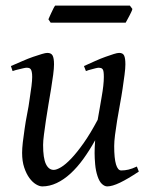

<svg xmlns="http://www.w3.org/2000/svg" viewBox="-20 -646 539 686"><path d="M453 -614Q452 -609 448.5 -602Q445 -595 442 -589L435 -576Q431 -569 429 -565H161L153 -577Q155 -582 158 -588.5Q161 -595 164 -601.5Q167 -608 170.5 -615Q174 -622 177 -626H444ZM476 -33Q437 -7 409 6.5Q381 20 363 20Q354 20 344.5 11.5Q335 3 328.5 -16.5Q322 -36 320 -59Q318 -82 318 -99Q318 -120 320 -145Q300 -109 278 -78.5Q256 -48 232 -26Q208 -4 182.5 8Q157 20 131 20Q121 20 108.5 12.5Q96 5 85 -10Q74 -25 66.5 -47.5Q59 -70 59 -100Q59 -115 61.5 -137.5Q64 -160 68 -186Q70 -198 72 -212L82 -266Q84 -280 86 -293Q90 -318 92.5 -338.5Q95 -359 95 -371Q95 -382 93.5 -389Q92 -396 89.5 -399Q87 -402 83.5 -403Q80 -404 75 -404Q71 -404 62.5 -402Q54 -400 46 -398Q36 -396 25 -392L19 -410Q40 -419 60.5 -428Q81 -437 98.5 -443Q116 -449 129.5 -453Q143 -457 149 -457Q163 -457 168 -447.5Q173 -438 173 -416Q173 -402 170 -379Q167 -356 162.5 -328.5Q158 -301 153 -272Q148 -243 144 -215.5Q140 -188 137 -165Q134 -142 134 -128Q134 -81 144 -60Q154 -39 172 -39Q182 -39 198 -48.5Q214 -58 234.5 -79.5Q255 -101 279 -135Q303 -169 329 -218Q333 -239 336.5 -260.5Q340 -282 343.5 -301.5Q347 -321 349 -339Q351 -357 351 -371Q351 -382 350 -389Q349 -396 346.5 -399Q344 -402 340.5 -403Q337 -404 333 -404Q329 -404 321 -402Q313 -400 306 -398Q297 -396 287 -392L280 -410Q300 -419 320 -428Q340 -437 357 -443Q374 -449 386.5 -453Q399 -457 406 -457Q419 -457 423.5 -447.5Q428 -438 428 -416Q428 -402 425 -379Q422 -356 418 -329Q414 -302 408.5 -272.5Q403 -243 398.5 -215.5Q394 -188 391 -164Q388 -140 388 -124Q388 -80 394.5 -58.5Q401 -37 413 -37Q426 -37 439 -40Q452 -43 469 -51Z"/></svg>

Font: Oxford Ugaritic
Style: Regular
Weight: 400
Designer: Jacob Thomas
Foundry: Bengal Creative Media Limited
Version: Version 1.000